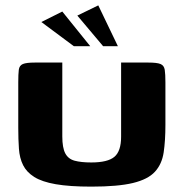

<svg xmlns="http://www.w3.org/2000/svg" viewBox="-20 -693 684 715"><path d="M596 -228Q596 -169 589.5 -125.5Q583 -82 557 -53.5Q531 -25 475 -11.5Q419 2 320 2Q239 2 187.5 -7Q136 -16 107.5 -34Q79 -52 66 -78Q53 -104 50.5 -139Q48 -174 48 -217V-386Q48 -417 50 -433Q52 -449 65 -454.5Q78 -460 109 -460H212V-185Q212 -143 223 -122Q234 -101 258 -94.5Q282 -88 320 -88Q381 -88 406 -109Q431 -130 431 -184V-460H533Q565 -460 578 -454.5Q591 -449 593.5 -433Q596 -417 596 -386ZM255 -521 134 -611 212 -650 316 -521ZM364 -521 268 -635 346 -673 419 -521Z"/></svg>

Font: Genos Thin
Style: Bold
Weight: 700
Version: Version 1.010